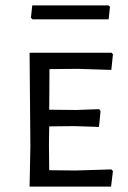

<svg xmlns="http://www.w3.org/2000/svg" viewBox="-20 -694 475 714"><path d="M400 -58 394 -64 261 -60 163 -61 162 -156 163 -224 256 -225 348 -222 354 -281 349 -288 262 -285 163 -286 164 -437 268 -438 394 -434 400 -492 395 -498H90L93 -150L90 0H393ZM384 -622 389 -669 383 -674H100L95 -628L101 -622Z"/></svg>

Font: Alegreya Sans SC
Style: Regular
Weight: 400
Designer: Juan Pablo del Peral
Foundry: Huerta Tipografica
Version: Version 1.000;PS 001.000;hotconv 1.0.70;makeotf.lib2.5.58329